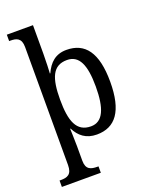

<svg xmlns="http://www.w3.org/2000/svg" viewBox="-179 -853 928 1186"><g transform="rotate(-20 284.5 -260.0)"><path d="M16 240H272V198H265C223 198 190 190 190 131V34C190 0 187 -77 187 -80H190C217 -26 260 10 331 10C453 10 519 -76 519 -269C519 -461 453 -546 331 -546C259 -546 217 -506 189 -444H186C187 -447 190 -529 190 -574V-760H18V-718H26C65 -718 98 -710 98 -650V126C98 189 66 198 24 198H16ZM314 -50C219 -50 190 -129 190 -270C190 -412 219 -486 313 -486C393 -486 425 -413 425 -271C425 -129 393 -50 314 -50Z"/></g></svg>

Font: Noto Serif Devanagari SemiCondensed
Style: Regular
Weight: 400
Width: 4
Designer: Universal Thirst, Indian Type Foundry and the Monotype Design Team
Foundry: Monotype Imaging Inc.
Version: Version 2.004